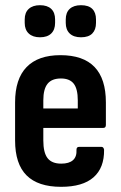

<svg xmlns="http://www.w3.org/2000/svg" viewBox="-20 -714 467 742"><path d="M216.1 8Q127 8 82.7 -36.2Q38.3 -80.4 38.3 -171.3V-318.2Q38.3 -409 82.9 -454.9Q127.4 -500.8 213.5 -500.8Q301.6 -500.8 345.4 -455.1Q389.2 -409.5 389.2 -318.3V-231.2Q389.2 -219.7 379.3 -219.7H147.4V-171.2Q147.4 -124.1 163.8 -102.9Q180.2 -81.6 216.6 -81.6Q246.9 -81.6 262 -95Q277.2 -108.4 275.6 -135.5Q275.6 -146.5 286 -146.5H371.8Q380.2 -146.5 382.2 -135.6Q383.3 -65.4 341.4 -28.7Q299.6 8 216.1 8ZM147.4 -294.8H280.6V-326.3Q280.6 -370.3 265 -390.5Q249.3 -410.7 215.5 -410.7Q180.2 -410.7 163.8 -390.2Q147.4 -369.7 147.4 -326.3ZM134.5 -569.9Q106.7 -569.9 91.1 -584.5Q75.5 -599.2 75.5 -625.4V-638.8Q75.5 -665.5 91.1 -679.7Q106.7 -693.9 134.5 -693.9Q162.8 -693.9 177.9 -679.7Q192.9 -665.5 192.9 -638.8V-625.4Q192.9 -599.2 177.9 -584.5Q162.8 -569.9 134.5 -569.9ZM293 -569.9Q264.8 -569.9 249.4 -584.5Q234.1 -599.2 234.1 -625.4V-638.8Q234.1 -665.5 249.4 -679.7Q264.8 -693.9 293 -693.9Q322.3 -693.9 336.6 -679.7Q351 -665.5 351 -638.8V-625.4Q351 -599.2 336.6 -584.5Q322.3 -569.9 293 -569.9Z"/></svg>

Font: Sofia Sans Condensed
Style: Regular
Weight: 400
Designer: Botio Nikoltchev, Ani Petrova
Foundry: lettersoup
Version: Version 4.100